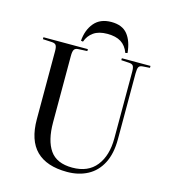

<svg xmlns="http://www.w3.org/2000/svg" viewBox="-133 -1031 1028 1152"><g transform="rotate(15 381.0 -455.0)"><path d="M390 14Q263 14 198.5 -50Q134 -114 134 -245V-668Q134 -693 127.5 -703.5Q121 -714 101 -715L45 -718V-730H321V-718L263 -715Q247 -714 240 -703.5Q233 -693 233 -664V-252Q233 -139 275 -79Q317 -19 414 -19Q512 -19 562.5 -83Q613 -147 613 -254V-668Q613 -694 606.5 -704Q600 -714 580 -715L532 -718V-730H710V-718L666 -715Q647 -714 641 -703Q635 -692 635 -664V-254Q635 -165 604 -105Q573 -45 517.5 -15.5Q462 14 390 14ZM416 -924Q484 -924 517 -883Q550 -842 557 -769L544 -766Q528 -809 496 -829Q464 -849 411 -849Q358 -849 326 -826.5Q294 -804 281 -766L268 -768Q273 -836 310 -880Q347 -924 416 -924Z"/></g></svg>

Font: Display Regular
Style: Regular
Weight: 400
Designer: Latin by Veronika Burian and Jose Scaglione. Greek by Irene Vlachou. Cyrillic by Vera Evstafieva.
Foundry: TypeTogether
Version: Version 3.002